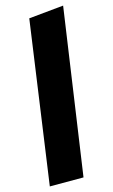

<svg xmlns="http://www.w3.org/2000/svg" viewBox="-128 -806 502 852"><g transform="rotate(-15 122.5 -380.0)"><path d="M254.9 -759.8 145 0H-9.8L95.2 -744.1Z"/></g></svg>

Font: Fira Sans Compressed Heavy
Style: Italic
Weight: 900
Width: 3
Italic angle: -8°
Designer: Carrois Corporate & Edenspiekermann AG
Foundry: Carrois Corporate GbR & Edenspiekermann AG
Version: Version 4.203;PS 004.203;hotconv 1.0.88;makeotf.lib2.5.64775